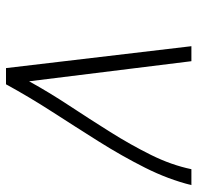

<svg xmlns="http://www.w3.org/2000/svg" viewBox="-29 -629 658 640"><g transform="rotate(90 300.0 -309.0)"><path d="M207 0 134 -618H184L251 -77Q288 -144 332.5 -211.5Q377 -279 420 -347.5Q463 -416 496.5 -483.5Q530 -551 544 -618H597Q578 -541 539 -463.5Q500 -386 451.5 -309Q403 -232 353 -154.5Q303 -77 261 0Z"/></g></svg>

Font: Victor Mono Thin Thin
Style: Italic
Weight: 250
Italic angle: -12°
Monospace: yes
Version: Version 1.561;gftools[0.9.30]